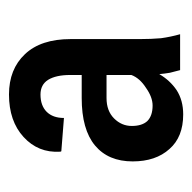

<svg xmlns="http://www.w3.org/2000/svg" viewBox="-20 -742 424 423"><g transform="rotate(-90 191.5 -530.0)"><path d="M249 -344.7Q246.1 -355.5 243.2 -367.2Q241.2 -378.9 240.2 -390.6Q226.6 -367.2 205.1 -352.5Q182.6 -337.9 151.4 -337.9Q101.6 -337.9 75.2 -368.2Q47.9 -398.4 47.9 -449.2Q47.9 -502.9 83 -532.2Q118.2 -561.5 187.5 -561.5Q204.1 -561.5 238.3 -561.5Q238.3 -567.4 238.3 -586.9Q238.3 -618.2 227.5 -635.7Q216.8 -652.3 195.3 -652.3Q170.9 -652.3 157.2 -638.7Q143.6 -625 143.6 -600.6Q119.1 -602.5 70.3 -606.4Q69.3 -607.4 69.3 -609.4Q66.4 -657.2 101.6 -689.5Q136.7 -721.7 195.3 -721.7Q251 -721.7 284.2 -686.5Q317.4 -651.4 317.4 -585.9Q317.4 -535.2 317.4 -433.6Q317.4 -408.2 319.3 -386.7Q322.3 -365.2 328.1 -344.7Q301.8 -344.7 249 -344.7ZM170.9 -405.3Q189.5 -405.3 210 -419.9Q231.4 -433.6 238.3 -452.1Q238.3 -469.7 238.3 -506.8Q225.6 -506.8 187.5 -506.8Q159.2 -506.8 142.6 -490.2Q126 -473.6 126 -451.2Q126 -428.7 136.7 -417Q148.4 -405.3 170.9 -405.3Z"/></g></svg>

Font: Noto Sans Hebrew DECATHLON 
Style: Bold
Weight: 400
Designer: Monotype Design Team
Version: Version 2.000;GOOG;noto-fonts:20170220:a8a215d2e889